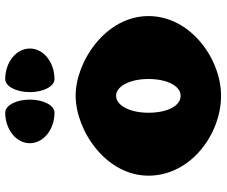

<svg xmlns="http://www.w3.org/2000/svg" viewBox="-84 -746 846 717"><g transform="rotate(-90 338.5 -388.0)"><path d="M276 -791C213 -791 161.7 -750 161.7 -699C161.7 -648 213 -607 276 -607C302.9 -607 324.5 -648 324.5 -699C324.5 -750 302.9 -791 276 -791ZM401 -791C374.1 -791 352.5 -750 352.5 -699C352.5 -648 374.1 -607 401 -607C464 -607 515.3 -648 515.3 -699C515.3 -750 464 -791 401 -791ZM40.5 -256C40.5 -98 195.5 15 339.3 15C475.3 15 636.5 -98 636.5 -256C636.5 -416 466.5 -528 339.3 -528C210.5 -528 40.5 -416 40.5 -256ZM275.5 -256C275.5 -327 303.4 -377 338.8 -377C373.6 -377 401.5 -327 401.5 -256C401.5 -186 375.2 -136 338.8 -136C300.8 -136 275.5 -186 275.5 -256Z"/></g></svg>

Font: Blink
Style: Wide
Weight: 400
Designer: Mew Too
Foundry: Cannot Into Space Fonts
Version: Version 001.000